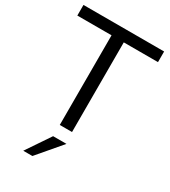

<svg xmlns="http://www.w3.org/2000/svg" viewBox="-230 -829 1053 1192"><g transform="rotate(30 296.0 -233.5)"><path d="M6.8 -718.8H585V-642.6H339.8V0H252V-642.6H6.8ZM135.7 252 251 81.1H346.7L201.2 252Z"/></g></svg>

Font: Min Sans
Style: Regular
Weight: 400
Designer: Jinseong-Kim, NotoSansCJK, Nunito
Foundry: Jinseong-Kim
Version: Version 1.400;Glyphs 3.1.2 (3151)